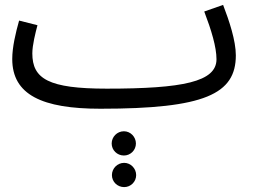

<svg xmlns="http://www.w3.org/2000/svg" viewBox="-20 -423 1033 784"><path d="M390 21C816 21 943 -39 943 -197C943 -257 916 -338 891 -403L814 -376C843 -300 864 -231 864 -181C864 -89 727 -61 416 -61C178 -61 112 -101 112 -205C112 -239 125 -290 133 -320L58 -339C44 -289 30 -231 30 -182C30 -36 152 21 390 21ZM486 212C513 212 535 190 535 163C535 136 513 113 486 113C458 113 436 136 436 163C436 190 458 212 486 212ZM487 341C514 341 536 319 536 292C536 265 514 242 487 242C459 242 437 265 437 292C437 319 459 341 487 341Z"/></svg>

Font: Noto Sans Arabic
Style: Regular
Weight: 400
Designer: Monotype Design Team, Nadine Chahine, Nizar Qandah and Khaled Hosny
Foundry: Monotype Imaging Inc.
Version: Version 2.012